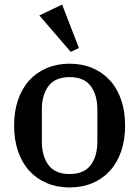

<svg xmlns="http://www.w3.org/2000/svg" viewBox="-20 -812 612 844"><path d="M286 -47Q349 -47 378.5 -86Q408 -125 408 -190V-330Q408 -395 378.5 -434Q349 -473 286 -473Q223 -473 193.5 -434Q164 -395 164 -330V-190Q164 -125 193.5 -86Q223 -47 286 -47ZM286 12Q231 12 186 -7Q141 -26 109 -61Q77 -96 59.5 -146.5Q42 -197 42 -260Q42 -323 59.5 -373.5Q77 -424 109 -459Q141 -494 186 -513Q231 -532 286 -532Q341 -532 386 -513Q431 -494 463 -459Q495 -424 512.5 -373.5Q530 -323 530 -260Q530 -197 512.5 -146.5Q495 -96 463 -61Q431 -26 386 -7Q341 12 286 12ZM153 -744 253 -792 327 -601 291 -584Z"/></svg>

Font: IBM Plex Serif Medium
Style: Regular
Weight: 500
Designer: Mike Abbink, Paul van der Laan, Pieter van Rosmalen
Foundry: Bold Monday
Version: Version 2.5